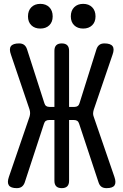

<svg xmlns="http://www.w3.org/2000/svg" viewBox="-20 -965 640 995"><path d="M108 -19Q103 -5 93 2.5Q83 10 67 10Q36 10 26 -4.5Q16 -19 26 -48L133 -360Q136 -370 136 -379Q136 -388 133 -398L37 -681Q26 -711 36.5 -725.5Q47 -740 79 -740Q95 -740 105 -732.5Q115 -725 120 -710L210 -430Q213 -420 219.5 -415.5Q226 -411 236 -411H262V-702Q262 -721 271.5 -730.5Q281 -740 300 -740Q319 -740 328.5 -730.5Q338 -721 338 -702V-411H366Q376 -411 382.5 -415.5Q389 -420 392 -430L480 -710Q485 -725 495 -732.5Q505 -740 521 -740Q553 -740 563.5 -725.5Q574 -711 563 -681L466 -397Q463 -387 462.5 -378Q462 -369 466 -359L573 -48Q583 -19 573.5 -4.5Q564 10 532 10Q516 10 506 3Q496 -4 491 -19L390 -324Q387 -334 380.5 -338.5Q374 -343 364 -343H338V-28Q338 -9 328.5 0.5Q319 10 300 10Q281 10 271.5 0.5Q262 -9 262 -28V-343H234Q224 -343 217.5 -338.5Q211 -334 208 -324ZM411 -817Q382 -817 364.5 -834Q347 -851 347 -880Q347 -910 364.5 -927.5Q382 -945 411 -945Q440 -945 457.5 -927.5Q475 -910 475 -880Q475 -851 457.5 -834Q440 -817 411 -817ZM189 -817Q160 -817 142.5 -834Q125 -851 125 -880Q125 -910 142.5 -927.5Q160 -945 189 -945Q218 -945 235.5 -927.5Q253 -910 253 -880Q253 -851 235.5 -834Q218 -817 189 -817Z"/></svg>

Font: Maple Mono NF
Style: Regular
Weight: 400
Monospace: yes
Designer: subframe7536
Version: Version 7.000